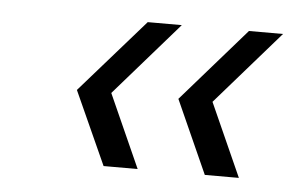

<svg xmlns="http://www.w3.org/2000/svg" viewBox="-33 -589 567 370"><g transform="rotate(5 250.5 -404.0)"><path d="M435.1 -545.9H501L377 -403.8L440.4 -262.2H374.5L311 -403.8ZM239.3 -545.9H305.2L181.2 -403.8L244.6 -262.2H178.7L114.7 -403.8Z"/></g></svg>

Font: Tuffy
Style: Italic
Weight: 400
Italic angle: -12°
Designer: Thatcher Ulrich, Karoly Barta and Michael Everson
Version: Version 001.271